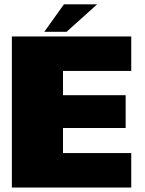

<svg xmlns="http://www.w3.org/2000/svg" viewBox="-20 -838 646 858"><path d="M33 0H566.5V-154H261.5V-266H541.5V-412.5H261.5V-521H566.5V-675H33ZM178 -696H277.5L414 -818.5H265.5Z"/></svg>

Font: Anybody UltraCondensed Thin Black
Style: Regular
Weight: 900
Version: Version 1.111